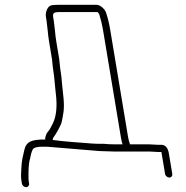

<svg xmlns="http://www.w3.org/2000/svg" viewBox="-20 -637 771 797"><path d="M88.3 140C96.2 140 102.1 132.9 100.8 125L99.5 117C98.7 112.3 98.3 108 98.3 104C98.3 74 97.7 43 105.3 20C108.3 2.4 112 -9.9 116.4 -17.2C120.9 -24.4 133.5 -28 154.3 -28H175.3L392.3 -10L453.7 -8H600.7L639 -6H650L665.2 85C666.5 93.2 674.8 100 683.2 100C691.5 100 696.5 93.2 695.2 85L681 0C677 -24 666.3 -36 649 -36H634L595.7 -38H519.7C516 -48 513.3 -58.3 511.5 -69L437.4 -514C433.2 -539.3 427.4 -563 420.1 -585C415.7 -598 397.3 -617 381.2 -617H221.2C213.2 -617 204.8 -616.5 196 -615.5C177.7 -613.4 167.2 -587.1 170.7 -566L173.1 -552L177.9 -511C179.2 -495 181.3 -478.7 184.1 -462L195.9 -391L199.2 -359L204.5 -321L208.4 -280L213.4 -232C217 -188.1 212.6 -152.7 200 -126C191.9 -108.7 185 -96.9 179.2 -90.5C173.4 -84.1 169.5 -74.9 167.5 -63L168.3 -58C112.7 -58 88.7 -50.8 80.8 -13.5C75.1 12.9 69.7 27.5 68.4 65.5C67.8 83.7 65.7 94.5 69.5 117L70.8 125C72.1 132.9 80.4 140 88.3 140ZM226.2 -587H385.2L391.6 -579C398.8 -555.7 404.1 -534 407.4 -514L481.5 -69C483.8 -55 486.2 -44.7 488.7 -38H448.7C438.7 -38 426.2 -38.7 411.3 -40H388.3C380.3 -40 372.4 -40.3 364.7 -41C314.2 -45.3 252.3 -48.5 198.7 -56C198.7 -60.8 200.2 -65 203.2 -68.6C210.5 -77.3 233.3 -116.6 236 -130.4C242.2 -161.9 248.1 -180.5 243.7 -230L238.4 -280L234.5 -321L229.2 -359L225.9 -391L214.1 -462C211.6 -476.7 209.6 -492.7 208.1 -510L203.1 -552L200.7 -566C197.9 -583 204.6 -587 226.2 -587Z"/></svg>

Font: MewTooHand
Style: Lta
Weight: 400
Designer: Mew Too, Robert Jablonski
Version: Version 0.77